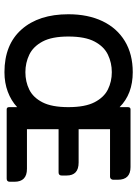

<svg xmlns="http://www.w3.org/2000/svg" viewBox="103 -709 616 862"><g transform="rotate(90 411.0 -278.0)"><path d="M560 -91H738Q796 -91 796 -35V-14Q796 0 782 0H471Q461 0 461 -11V-47Q432 -20 392 -5Q352 10 304 10Q180 10 112 -67Q44 -144 44 -277Q44 -365 75 -430Q106 -495 164.5 -530.5Q223 -566 304 -566Q402 -566 461 -507V-544Q461 -556 471 -556H730Q787 -556 787 -499V-478Q787 -473 783.5 -468.5Q780 -464 774 -464H560V-323H710Q768 -323 768 -269V-247Q768 -233 754 -233H560ZM304 -84Q347 -84 382.5 -101.5Q418 -119 439.5 -161Q461 -203 461 -277Q461 -352 439 -394.5Q417 -437 381.5 -454.5Q346 -472 304 -472Q262 -472 225.5 -454.5Q189 -437 166.5 -394.5Q144 -352 144 -277Q144 -203 166.5 -161Q189 -119 225.5 -101.5Q262 -84 304 -84Z"/></g></svg>

Font: Zain
Style: Bold
Weight: 700
Designer: Zain,Boutros
Foundry: Mobile Telecommunications Company (Zain), 2024
Version: Version 1.50; ttfautohint (v1.8.4)